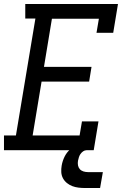

<svg xmlns="http://www.w3.org/2000/svg" viewBox="-22 -755 642 965"><path d="M-2 0V-74H58L156 -662H105V-735H571L547 -590H463L475 -661H239L199 -419H438L426 -345H187L142 -74H378L390 -145H473L449 0ZM406 190Q389 190 372.5 188Q356 186 341.5 180.5Q327 175 314.5 165Q302 155 294.5 141Q287 127 286 110.5Q285 94 288 77Q292 54 302.5 32.5Q313 11 331.5 -5Q350 -21 373 -27.5Q396 -34 418 -34L413 0Q404 0 396 5.5Q388 11 382.5 19Q377 27 374.5 35.5Q372 44 370 53Q368 65 370 76Q372 87 379 95Q386 103 397 106.5Q408 110 420 110H495L481 190Z"/></svg>

Font: Iosevka Etoile Oblique
Style: Regular
Weight: 400
Italic angle: -9°
Designer: Belleve Invis
Foundry: Belleve Invis
Version: Version 15.5.2; ttfautohint (v1.8.4)